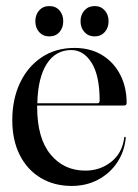

<svg xmlns="http://www.w3.org/2000/svg" viewBox="-20 -603 456 633"><path d="M397.5 -263.5Q397.5 -255 388 -255H102.5Q102.5 -253 102.5 -250.5Q102.5 -147.5 146.5 -94Q190.5 -40.5 261 -40.5Q310.5 -40.5 346.8 -69.5Q383 -98.5 389.5 -148.5Q389.5 -152 391.5 -152Q395 -152 394.5 -147.5Q390 -102.5 366 -66.8Q342 -31 303.2 -10.5Q264.5 10 216.5 10Q158 10 113.8 -16.8Q69.5 -43.5 45 -92.2Q20.5 -141 20.5 -207Q20.5 -276 46 -329.8Q71.5 -383.5 117.5 -414.2Q163.5 -445 225.5 -445Q278 -445 316.5 -421.5Q355 -398 376.2 -357Q397.5 -316 397.5 -263.5ZM215 -438Q163.5 -438 134.2 -392.5Q105 -347 103 -262.5H301Q308.5 -262.5 308.5 -271Q308.5 -354 282 -396Q255.5 -438 215 -438ZM142.5 -483Q122 -483 109.2 -497.2Q96.5 -511.5 96.5 -533Q96.5 -554.5 109.2 -568.8Q122 -583 142.5 -583Q163.5 -583 176 -568.8Q188.5 -554.5 188.5 -533Q188.5 -511.5 176 -497.2Q163.5 -483 142.5 -483ZM292 -483Q271.5 -483 258.5 -497.2Q245.5 -511.5 245.5 -533Q245.5 -554.5 258.5 -568.8Q271.5 -583 292 -583Q312.5 -583 325.2 -568.8Q338 -554.5 338 -533Q338 -511.5 325.2 -497.2Q312.5 -483 292 -483Z"/></svg>

Font: Fraunces144ptRegular
Style: Regular
Weight: 400
Version: Version 1.000;[0bf87f6ff]